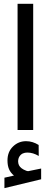

<svg xmlns="http://www.w3.org/2000/svg" viewBox="-20 -687 267 1014"><path d="M53.7 240.2Q35.6 225.1 27.6 206.3Q19.5 187.5 19.5 160.2Q19.5 114.7 48.6 86.7Q77.6 58.6 117.7 58.6Q135.3 58.6 151.9 63.7Q168.5 68.8 184.1 78.6L184.6 136.7Q154.3 118.7 124.5 118.7Q111.3 118.7 100.8 123.3Q90.3 127.9 83 138.9Q75.7 149.9 75.7 166.5Q76.2 177.2 80.3 185.8Q84.5 194.3 94 201.7Q103.5 209 118.7 214.8Q121.6 215.8 123.8 216.3Q126 216.8 128.4 216.8Q128.9 216.8 129.6 216.8Q130.4 216.8 130.9 216.6Q131.3 216.3 132.3 216.3Q144.5 213.9 167 209.2Q189.5 204.6 197.3 203.1V259.8L3.4 306.6V251.5ZM72.8 -667H155.3V-0.5H72.8Z"/></svg>

Font: Vazir FD-WOL
Style: FD-WOL
Weight: 400
Foundry: Based on Dejavu fonts, by Saber Rastikerdar
Version: Version 26.0.0